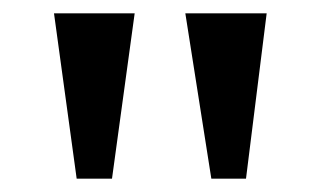

<svg xmlns="http://www.w3.org/2000/svg" viewBox="-20 -734 480 288"><path d="M297 -466 258 -714H380L349 -466ZM95 -466 61 -714H182L148 -466Z"/></svg>

Font: Noto Serif Khojki SemiBold
Style: Regular
Weight: 600
Version: Version 2.003